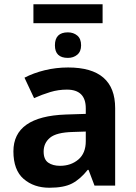

<svg xmlns="http://www.w3.org/2000/svg" viewBox="-20 -872 637 902"><path d="M383 -254V-209Q383 -152 348 -122.5Q313 -93 262 -93Q228 -93 206.5 -108Q185 -123 185 -160Q185 -200 215 -225Q245 -250 322 -252ZM300 -555Q243 -555 190 -542Q137 -529 95 -507L140 -411Q178 -428 216 -439.5Q254 -451 294 -451Q383 -451 383 -363V-337L289 -334Q43 -325 43 -161Q43 -73 91 -31.5Q139 10 212 10Q280 10 318.5 -10Q357 -30 392 -74H396L424 0H521V-364Q521 -555 300 -555ZM462 -852H137V-763H462ZM299 -720Q238 -720 238 -659Q238 -600 299 -600Q325 -600 343 -615Q361 -630 361 -659Q361 -690 343 -705Q325 -720 299 -720Z"/></svg>

Font: Noto Sans UI
Style: Bold
Weight: 700
Designer: Monotype Design Team
Foundry: Monotype Imaging Inc.
Version: Version 1.901